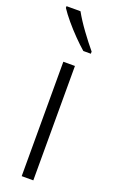

<svg xmlns="http://www.w3.org/2000/svg" viewBox="-150 -853 503 839"><g transform="rotate(20 101.0 -433.5)"><path d="M128 -51H74V-583H128ZM69 -816Q89 -780 119 -739Q149 -698 175 -667V-657H140Q118 -676 92 -702.5Q66 -729 42.5 -757Q19 -785 4 -808V-816Z"/></g></svg>

Font: Noto Sans Tamil UI Condensed Light
Style: Regular
Weight: 300
Width: 3
Designer: Jelle Bosma - Monotype Design Team
Foundry: Monotype Imaging Inc.
Version: Version 2.004; ttfautohint (v1.8.4.7-5d5b)